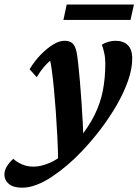

<svg xmlns="http://www.w3.org/2000/svg" viewBox="-136 -620 629 864"><path d="M-36.1 224.6Q-76.2 224.6 -96.2 207.5Q-116.2 190.4 -116.2 166Q-116.2 147.5 -105.5 129.4Q-94.7 111.3 -76.2 94.7Q-60.5 109.4 -37.1 119.6Q-13.7 129.9 14.6 129.9Q48.8 129.9 90.3 111.8Q131.8 93.8 176.8 46.9L213.9 11.7Q261.7 -46.9 288.6 -100.6Q315.4 -154.3 326.7 -211.4Q337.9 -268.6 337.9 -334Q337.9 -359.4 333 -381.8Q328.1 -404.3 322.3 -418.9Q335 -426.8 351.1 -431.6Q367.2 -436.5 383.8 -436.5Q418.9 -436.5 439 -417Q459 -397.5 459 -356.4Q459 -310.5 440.4 -257.3Q421.9 -204.1 389.6 -147.9Q357.4 -91.8 316.4 -38.1Q275.4 15.6 230.5 62.5Q199.2 95.7 165 124.5Q130.9 153.3 96.2 176.3Q61.5 199.2 27.8 211.9Q-5.9 224.6 -36.1 224.6ZM126 116.2Q125 55.7 122.1 -3.9Q119.1 -63.5 115.2 -117.7Q111.3 -171.9 106.9 -217.8Q102.5 -263.7 98.1 -296.9Q93.8 -330.1 89.8 -346.7Q57.6 -320.3 29.3 -272.5L-2.9 -308.6Q20.5 -346.7 48.3 -375Q76.2 -403.3 103.5 -419.9Q130.9 -436.5 154.3 -436.5Q177.7 -436.5 190.4 -424.8Q203.1 -413.1 209 -383.8Q211.9 -369.1 215.8 -335Q219.7 -300.8 223.6 -254.4Q227.5 -208 231 -157.7Q234.4 -107.4 236.8 -60.1Q239.3 -12.7 240.2 23.4ZM164.1 -599.6H466.8L451.2 -530.3H149.4Z"/></svg>

Font: Crimson Pro
Style: Bold Italic
Weight: 700
Italic angle: -12°
Designer: Jacques Le Bailly
Foundry: Baron von Fonthausen
Version: Version 1.003